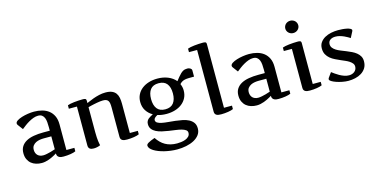

<svg xmlns="http://www.w3.org/2000/svg" viewBox="-89 -1240 3904 1970"><g transform="rotate(-15 1863.0 -255.0)"><path d="M378.9 -43Q378.9 -43 372.3 -38.8Q365.7 -34.7 354.2 -28.3Q342.8 -22 327.4 -14.4Q312 -6.8 293.7 -0.2Q275.4 6.3 255.6 10.7Q235.8 15.1 215.8 15.1Q184.1 15.1 155.3 6.6Q126.5 -2 104.7 -20Q83 -38.1 70.1 -65.4Q57.1 -92.8 57.1 -130.9Q57.1 -172.9 75.9 -202.1Q94.7 -231.4 128.2 -249.8Q161.6 -268.1 208 -276.1Q254.4 -284.2 310.1 -284.2H378.9V-320.8Q378.9 -349.1 376.7 -375.2Q374.5 -401.4 366.5 -420.9Q358.4 -440.4 343 -452.1Q327.6 -463.9 301.8 -463.9Q276.9 -463.9 252 -454.8Q227.1 -445.8 203.1 -432.1Q179.2 -418.5 157.2 -402.1Q135.3 -385.7 117.2 -371.1L77.1 -424.8Q69.8 -433.6 69.8 -442.9Q69.8 -459 90.1 -472.2Q110.4 -485.4 140.9 -494.9Q171.4 -504.4 206.5 -509.8Q241.7 -515.1 272 -515.1Q316.9 -515.1 356.9 -504.4Q397 -493.7 427 -470.5Q457 -447.3 474.6 -410.4Q492.2 -373.5 492.2 -320.8V-48.8H577.1V-12.2Q568.8 -7.8 554.4 -3.9Q540 0 522.5 2.9Q504.9 5.9 485.6 7.3Q466.3 8.8 448.7 8.8Q437 8.8 424.8 7.3Q412.6 5.9 402.6 0.7Q392.6 -4.4 386 -13.4Q379.4 -22.5 378.9 -38.1ZM250 -57.1Q267.1 -57.1 289.3 -61.8Q311.5 -66.4 331.5 -71.8Q355 -78.1 378.9 -86.9V-224.1H296.9Q278.3 -224.1 256.1 -220.7Q233.9 -217.3 214.6 -207.8Q195.3 -198.2 182.1 -181.2Q168.9 -164.1 168.9 -136.2Q168.9 -118.7 174.3 -104.2Q179.7 -89.8 189.9 -79.3Q200.2 -68.8 215.3 -63Q230.5 -57.1 250 -57.1Z M711.9 -451.2H626V-487.8Q636.2 -492.2 654.8 -496.1Q673.3 -500 695.6 -502.4Q717.8 -504.9 741 -506.3Q764.2 -507.8 783.2 -507.8Q793.5 -507.8 801.3 -507.3Q809.1 -506.8 814.5 -504.4Q819.8 -502 822.5 -496.8Q825.2 -491.7 825.2 -481.9V-458Q832.5 -460.4 852.3 -469.7Q872.1 -479 900.4 -489Q928.7 -499 962.4 -507.1Q996.1 -515.1 1031.2 -515.1Q1073.7 -515.1 1100.1 -503.4Q1126.5 -491.7 1141.1 -470.9Q1155.8 -450.2 1160.9 -421.9Q1166 -393.6 1166 -359.9V-48.8H1251V-12.2Q1242.7 -7.8 1228.3 -3.9Q1213.9 0 1196.3 2.9Q1178.7 5.9 1159.7 7.3Q1140.6 8.8 1123 8.8Q1107.9 8.8 1095.2 7.1Q1082.5 5.4 1073.2 0.2Q1064 -4.9 1058.6 -13.9Q1053.2 -22.9 1053.2 -38.1V-350.1Q1053.2 -375 1050.5 -392.6Q1047.9 -410.2 1040.3 -421.4Q1032.7 -432.6 1019.3 -437.7Q1005.9 -442.9 984.9 -442.9Q971.2 -442.9 954.8 -440.9Q938.5 -439 921.1 -435.8Q903.8 -432.6 887.5 -429.2Q871.1 -425.8 857.7 -422.6Q844.2 -419.4 835.4 -417Q826.7 -414.6 825.2 -414.1V-147Q825.2 -116.7 826.7 -93.8Q828.1 -70.8 830.3 -53.7Q832.5 -36.6 835 -25.1Q837.4 -13.7 838.9 -6.8Q832 -2.9 823.5 -0.2Q814.9 2.4 805.4 4.6Q795.9 6.8 786.4 7.8Q776.9 8.8 769 8.8Q756.3 8.8 746.1 6.6Q735.8 4.4 728 -1Q720.2 -6.3 716.1 -15.4Q711.9 -24.4 711.9 -38.1Z M1466.3 -328.1Q1466.3 -262.7 1494.6 -225.8Q1522.9 -189 1582 -189Q1641.1 -189 1669.7 -225.8Q1698.2 -262.7 1698.2 -328.1Q1698.2 -393.6 1669.9 -429.7Q1641.6 -465.8 1582 -465.8Q1522.9 -465.8 1494.6 -429.7Q1466.3 -393.6 1466.3 -328.1ZM1397.5 65.9Q1415.5 93.3 1436.8 114.5Q1458 135.7 1483.9 150.4Q1509.8 165 1540.8 172.6Q1571.8 180.2 1608.4 180.2Q1627.4 180.2 1651.6 177.2Q1675.8 174.3 1697.3 166Q1718.8 157.7 1733.4 142.8Q1748 127.9 1748 104Q1748 85 1731.7 73.7Q1715.3 62.5 1688.7 55.2Q1662.1 47.9 1627.9 43.5Q1593.8 39.1 1558.1 33.7Q1522.5 28.3 1488.3 20.5Q1454.1 12.7 1427.5 -0.7Q1400.9 -14.2 1384.5 -35.2Q1368.2 -56.2 1368.2 -87.9Q1368.2 -107.4 1375.5 -120.8Q1382.8 -134.3 1394 -143.6Q1405.3 -152.8 1418.5 -159.7Q1431.6 -166.5 1443.4 -172.9Q1400.4 -197.3 1375.7 -236.6Q1351.1 -275.9 1351.1 -328.1Q1351.1 -371.6 1368.7 -406.2Q1386.2 -440.9 1417.5 -465.1Q1448.7 -489.3 1490.7 -502.2Q1532.7 -515.1 1582 -515.1Q1644 -515.1 1694.3 -494.4Q1744.6 -473.6 1775.4 -436L1804.2 -472.2Q1820.3 -491.7 1833.3 -504.2Q1846.2 -516.6 1857.9 -523.4Q1869.6 -530.3 1881.1 -532.7Q1892.6 -535.2 1906.2 -535.2Q1912.6 -535.2 1920.7 -533.4Q1928.7 -531.7 1935.5 -527.8Q1942.4 -523.9 1947.3 -517.8Q1952.1 -511.7 1952.1 -502.9V-437Q1918.5 -437 1895 -436.5Q1871.6 -436 1854.5 -432.4Q1837.4 -428.7 1824 -420.9Q1810.5 -413.1 1797.4 -398.9Q1804.7 -382.3 1808.8 -365.2Q1813 -348.1 1813 -327.1Q1813 -283.7 1795.4 -249.3Q1777.8 -214.8 1746.8 -190.4Q1715.8 -166 1673.6 -153.1Q1631.3 -140.1 1582 -140.1Q1555.7 -140.1 1532 -143.6Q1508.3 -147 1486.3 -153.8Q1467.8 -144 1457 -133.1Q1446.3 -122.1 1446.3 -110.8Q1446.3 -91.3 1463.6 -80.8Q1481 -70.3 1509.5 -64.5Q1538.1 -58.6 1574.7 -55.7Q1611.3 -52.7 1649.2 -48.3Q1687 -43.9 1723.6 -36.6Q1760.3 -29.3 1788.8 -14.4Q1817.4 0.5 1834.7 24.4Q1852.1 48.3 1852.1 85.9Q1852.1 125 1830.1 154.1Q1808.1 183.1 1772 202.1Q1735.8 221.2 1689.5 230.7Q1643.1 240.2 1594.2 240.2Q1560.1 240.2 1525.6 235.8Q1491.2 231.4 1459 223.6Q1426.8 215.8 1398.9 204.8Q1371.1 193.8 1350.6 180.9Q1330.1 168 1318.1 153.3Q1306.2 138.7 1306.2 123Q1306.2 115.7 1311.3 109.4Q1316.4 103 1327.4 96.4Q1338.4 89.8 1355.7 82.3Q1373 74.7 1397.5 65.9Z M2166 -48.8H2251V-12.2Q2242.7 -7.8 2228.3 -3.9Q2213.9 0 2196.3 2.9Q2178.7 5.9 2159.7 7.3Q2140.6 8.8 2123 8.8Q2107.9 8.8 2095.2 7.1Q2082.5 5.4 2073.2 0.2Q2064 -4.9 2058.6 -13.9Q2053.2 -22.9 2053.2 -38.1V-692.9H1966.8V-730Q1977.1 -734.4 1995.8 -738.3Q2014.6 -742.2 2036.6 -744.6Q2058.6 -747.1 2081.8 -748.5Q2105 -750 2124 -750Q2134.3 -750 2142.1 -749.5Q2149.9 -749 2155.3 -746.6Q2160.6 -744.1 2163.3 -739Q2166 -733.9 2166 -724.1Z M2662.6 -43Q2662.6 -43 2656 -38.8Q2649.4 -34.7 2637.9 -28.3Q2626.5 -22 2611.1 -14.4Q2595.7 -6.8 2577.4 -0.2Q2559.1 6.3 2539.3 10.7Q2519.5 15.1 2499.5 15.1Q2467.8 15.1 2439 6.6Q2410.2 -2 2388.4 -20Q2366.7 -38.1 2353.8 -65.4Q2340.8 -92.8 2340.8 -130.9Q2340.8 -172.9 2359.6 -202.1Q2378.4 -231.4 2411.9 -249.8Q2445.3 -268.1 2491.7 -276.1Q2538.1 -284.2 2593.8 -284.2H2662.6V-320.8Q2662.6 -349.1 2660.4 -375.2Q2658.2 -401.4 2650.1 -420.9Q2642.1 -440.4 2626.7 -452.1Q2611.3 -463.9 2585.4 -463.9Q2560.5 -463.9 2535.6 -454.8Q2510.7 -445.8 2486.8 -432.1Q2462.9 -418.5 2440.9 -402.1Q2418.9 -385.7 2400.9 -371.1L2360.8 -424.8Q2353.5 -433.6 2353.5 -442.9Q2353.5 -459 2373.8 -472.2Q2394 -485.4 2424.6 -494.9Q2455.1 -504.4 2490.2 -509.8Q2525.4 -515.1 2555.7 -515.1Q2600.6 -515.1 2640.6 -504.4Q2680.7 -493.7 2710.7 -470.5Q2740.7 -447.3 2758.3 -410.4Q2775.9 -373.5 2775.9 -320.8V-48.8H2860.8V-12.2Q2852.5 -7.8 2838.1 -3.9Q2823.7 0 2806.2 2.9Q2788.6 5.9 2769.3 7.3Q2750 8.8 2732.4 8.8Q2720.7 8.8 2708.5 7.3Q2696.3 5.9 2686.3 0.7Q2676.3 -4.4 2669.7 -13.4Q2663.1 -22.5 2662.6 -38.1ZM2533.7 -57.1Q2550.8 -57.1 2573 -61.8Q2595.2 -66.4 2615.2 -71.8Q2638.7 -78.1 2662.6 -86.9V-224.1H2580.6Q2562 -224.1 2539.8 -220.7Q2517.6 -217.3 2498.3 -207.8Q2479 -198.2 2465.8 -181.2Q2452.6 -164.1 2452.6 -136.2Q2452.6 -118.7 2458 -104.2Q2463.4 -89.8 2473.6 -79.3Q2483.9 -68.8 2499 -63Q2514.2 -57.1 2533.7 -57.1Z M3108.9 -48.8H3193.8V-12.2Q3185.5 -7.8 3171.1 -3.9Q3156.7 0 3139.2 2.9Q3121.6 5.9 3102.5 7.3Q3083.5 8.8 3065.9 8.8Q3050.8 8.8 3038.1 7.1Q3025.4 5.4 3015.9 0.2Q3006.3 -4.9 3001 -13.9Q2995.6 -22.9 2995.6 -38.1V-452.1H2909.7V-488.8Q2919.9 -493.2 2938.5 -497.1Q2957 -501 2979.2 -503.4Q3001.5 -505.9 3024.7 -507.3Q3047.9 -508.8 3066.9 -508.8Q3077.1 -508.8 3085 -508.3Q3092.8 -507.8 3098.1 -505.4Q3103.5 -502.9 3106.2 -497.8Q3108.9 -492.7 3108.9 -482.9ZM2983.9 -669.9Q2983.9 -683.6 2989.3 -695.8Q2994.6 -708 3003.9 -716.8Q3013.2 -725.6 3025.9 -730.7Q3038.6 -735.8 3052.7 -735.8Q3066.9 -735.8 3079.6 -730.7Q3092.3 -725.6 3101.6 -716.8Q3110.8 -708 3116.2 -695.8Q3121.6 -683.6 3121.6 -669.9Q3121.6 -656.2 3116.2 -644.5Q3110.8 -632.8 3101.6 -624Q3092.3 -615.2 3079.6 -610.1Q3066.9 -605 3052.7 -605Q3038.6 -605 3025.9 -610.1Q3013.2 -615.2 3003.9 -624Q2994.6 -632.8 2989.3 -644.5Q2983.9 -656.2 2983.9 -669.9Z M3321.3 -118.2Q3334.5 -108.4 3353.3 -94.7Q3372.1 -81.1 3394.5 -68.6Q3417 -56.2 3442.1 -47.1Q3467.3 -38.1 3493.2 -38.1Q3509.3 -38.1 3524.2 -42.7Q3539.1 -47.4 3550.8 -56.6Q3562.5 -65.9 3569.3 -79.3Q3576.2 -92.8 3576.2 -109.9Q3576.2 -129.9 3563.2 -145Q3550.3 -160.2 3531.5 -171.9Q3512.7 -183.6 3491.2 -192.6Q3469.7 -201.7 3453.1 -209Q3424.3 -221.7 3395.8 -235.4Q3367.2 -249 3344.5 -267.8Q3321.8 -286.6 3307.4 -312.5Q3293 -338.4 3293 -376Q3293 -413.6 3311.8 -439.9Q3330.6 -466.3 3360.6 -483.2Q3390.6 -500 3427.7 -507.6Q3464.8 -515.1 3501 -515.1Q3523.4 -515.1 3548.6 -513.2Q3573.7 -511.2 3595 -506.6Q3616.2 -502 3630.1 -494.6Q3644 -487.3 3644 -477.1Q3644 -473.1 3641.1 -466.8L3607.9 -402.8Q3598.6 -408.7 3582.8 -418.2Q3566.9 -427.7 3546.9 -436.5Q3526.9 -445.3 3504.2 -451.7Q3481.4 -458 3458 -458Q3424.3 -458 3402.8 -442.4Q3381.3 -426.8 3381.3 -397.9Q3381.3 -375.5 3394 -358.9Q3406.7 -342.3 3427.5 -329.3Q3448.2 -316.4 3474.9 -305.9Q3501.5 -295.4 3529.3 -284.2Q3557.1 -272.9 3583.7 -260.3Q3610.4 -247.6 3631.1 -230.7Q3651.9 -213.9 3664.6 -191.7Q3677.2 -169.4 3677.2 -139.2Q3677.2 -96.2 3658.7 -66.9Q3640.1 -37.6 3610.6 -19.3Q3581.1 -1 3544.7 7.1Q3508.3 15.1 3473.1 15.1Q3442.9 15.1 3408.7 8.5Q3374.5 2 3345.7 -8.1Q3316.9 -18.1 3298.1 -29.8Q3279.3 -41.5 3279.3 -51.8Q3279.3 -58.1 3282.2 -64L3321.3 -118.2Z"/></g></svg>

Font: Artifika
Style: Medium
Weight: 500
Designer: Yulya Zhdanova | Cyreal.org
Foundry: Yulya Zhdanova | Cyreal
Version: Version 1.000